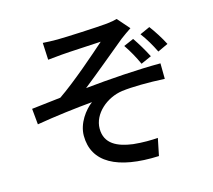

<svg xmlns="http://www.w3.org/2000/svg" viewBox="-115 -918 1229 1109"><g transform="rotate(-15 500.0 -363.5)"><path d="M224 -755 229 -653C255 -656 286 -659 312 -661C354 -665 506 -672 549 -675C486 -619 340 -491 240 -423C189 -417 120 -409 66 -403L75 -308C187 -327 311 -342 410 -351C366 -318 314 -250 314 -175C314 -16 453 61 703 50L724 -53C687 -50 634 -49 577 -55C486 -67 413 -100 413 -191C413 -280 501 -355 595 -368C656 -376 754 -377 851 -372L850 -465C716 -465 542 -453 398 -438C473 -497 598 -601 671 -661C688 -674 718 -695 735 -706L672 -778C659 -774 638 -770 611 -767C552 -761 354 -752 311 -752C279 -752 252 -753 224 -755ZM734 -642 674 -616C702 -575 724 -535 744 -491L807 -519C786 -561 758 -607 734 -642ZM842 -684 782 -657C810 -620 835 -577 856 -534L918 -563C898 -603 866 -652 842 -684Z"/></g></svg>

Font: GenYoGothic2 TW M
Style: Regular
Weight: 500
Version: Version 2.100;PS 2.1;hotconv 16.6.51;makeotf.lib2.5.65220 DE